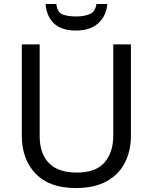

<svg xmlns="http://www.w3.org/2000/svg" viewBox="-20 -938 771 968"><path d="M640 -252Q640 -178 610 -118.5Q580 -59 518.5 -24.5Q457 10 362 10Q229 10 159.5 -62.5Q90 -135 90 -254V-714H180V-251Q180 -164 226.5 -116Q273 -68 367 -68Q464 -68 507.5 -119.5Q551 -171 551 -252V-714H640ZM521 -918Q516 -858 475.5 -821Q435 -784 363 -784Q289 -784 251.5 -820.5Q214 -857 210 -918H264Q269 -877 294 -866Q319 -855 365 -855Q404 -855 432.5 -867Q461 -879 466 -918Z"/></svg>

Font: Noto Sans Marchen
Style: Regular
Weight: 400
Designer: Monotype Design Team
Foundry: Monotype Imaging Inc.
Version: Version 2.003; ttfautohint (v1.8.4.7-5d5b)